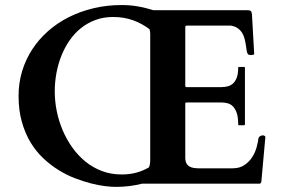

<svg xmlns="http://www.w3.org/2000/svg" viewBox="-20 -729 1116 762"><path d="M440.4 12.7Q423.3 12.7 397.7 9.8Q372.1 6.8 341.6 -1Q311 -8.8 277.8 -21.5Q244.6 -34.2 212.6 -54Q180.7 -73.7 151.9 -100.8Q123 -127.9 101.3 -163.8Q79.6 -199.7 66.7 -245.6Q53.7 -291.5 53.7 -348.6Q53.7 -399.4 67.6 -445.8Q81.5 -492.2 107.4 -532.2Q133.3 -572.3 170.2 -605Q207 -637.7 252.4 -660.6Q297.9 -683.6 351.1 -696.3Q404.3 -709 462.9 -709Q496.1 -709 527.3 -703.6Q558.6 -698.2 588.4 -688.5H962.4Q971.2 -688.5 975.1 -685.3Q979 -682.1 980 -671.4L988.8 -515.1Q988.8 -512.7 984.6 -511.5Q980.5 -510.3 977.1 -510.3Q973.1 -510.3 969.2 -511.2Q965.3 -512.2 963.9 -514.2Q960.4 -519 959 -528.6Q957.5 -538.1 955.8 -549.8Q954.1 -561.5 950.9 -574.2Q947.8 -586.9 941.4 -597.7Q935.1 -608.4 924.1 -616.5Q913.1 -624.5 896 -627.4H721.7Q715.3 -627.4 715.3 -621.1V-388.2Q715.3 -383.3 720.2 -383.3H859.9Q872.1 -383.3 884 -386.5Q896 -389.6 905 -397.9Q914.1 -406.2 919.7 -421.1Q925.3 -436 925.3 -459.5Q925.3 -463.4 929.2 -463.4H948.2Q952.1 -463.4 952.1 -459.5V-235.8Q952.1 -233.4 950.7 -232.7Q949.2 -231.9 948.2 -231.9H929.2Q926.8 -231.9 926 -233.4Q925.3 -234.9 925.3 -235.8Q925.3 -263.2 919.7 -280Q914.1 -296.9 904.8 -306.4Q895.5 -315.9 883.5 -319.1Q871.6 -322.3 858.4 -322.3H720.2Q715.3 -322.3 715.3 -317.4V-104Q715.3 -89.8 719.7 -81.3Q724.1 -72.8 731.7 -68.4Q739.3 -64 749 -62.5Q758.8 -61 769.5 -61H902.8Q931.2 -61 950.2 -74Q969.2 -86.9 981 -105.5Q992.7 -124 998.3 -144Q1003.9 -164.1 1005.4 -178.2Q1006.3 -184.6 1011.7 -188.2Q1017.1 -191.9 1023.9 -191.9Q1026.4 -191.9 1029.8 -189.9Q1033.2 -188 1033.2 -185.5L1017.1 -6.8Q1016.1 -4.4 1014.4 -2.2Q1012.7 0 1010.3 0H543.9Q494.1 12.7 440.4 12.7ZM197.3 -366.7Q197.3 -327.1 205.3 -287.6Q213.4 -248 229 -211.4Q244.6 -174.8 267.6 -142.8Q290.5 -110.8 319.8 -87.2Q349.1 -63.5 385 -50Q420.9 -36.6 462.9 -36.6Q494.6 -36.6 521.5 -43.9Q548.3 -51.3 571.3 -64.9Q573.7 -70.8 575 -78.1Q576.2 -85.4 576.2 -94.2V-594.2Q576.2 -599.6 575.4 -604Q574.7 -608.4 573.7 -612.8Q543.9 -635.7 507.8 -648.7Q471.7 -661.6 428.7 -661.6Q391.1 -661.6 359.4 -649.9Q327.6 -638.2 302 -617.9Q276.4 -597.7 256.8 -569.6Q237.3 -541.5 224.1 -508.8Q210.9 -476.1 204.1 -439.7Q197.3 -403.3 197.3 -366.7Z"/></svg>

Font: Cardo
Style: Bold
Weight: 700
Designer: David J. Perry
Foundry: David J. Perry
Version: Version 1.0011